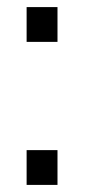

<svg xmlns="http://www.w3.org/2000/svg" viewBox="-20 -524 239 541"><path d="M142 -504H55V-406H142ZM142 -101H55V-3H142Z"/></svg>

Font: 18Franklin Light
Style: Regular
Weight: 300
Designer: Pablo Impallari, Rodrigo Fuenzalida (Modified by Dan O. Williams)
Version: Version 0.025;PS 000.025;hotconv 1.0.88;makeotf.lib2.5.64775